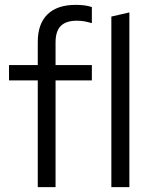

<svg xmlns="http://www.w3.org/2000/svg" viewBox="-20 -768 613 788"><path d="M135 0V-438H17V-501H135V-596Q135 -670 174.9 -709Q214.8 -748 290 -748Q310 -748 326 -746Q342 -744 357 -739V-673Q339.7 -678 326 -680.5Q312.3 -683 295 -683Q251 -683 229.5 -661.5Q208 -640 208 -594V-501H357V-438H208V0ZM437 0V-700L511 -717V0Z"/></svg>

Font: Red Hat Display VF
Style: Regular
Weight: 300
Designer: Pentagram, MCKL
Foundry: Pentagram, MCKL
Version: Version 1.023